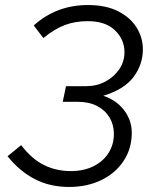

<svg xmlns="http://www.w3.org/2000/svg" viewBox="-20 -731 614 762"><path d="M254 11Q178 11 117.5 -20.5Q57 -52 10 -111L64 -155Q106 -100 154.5 -76Q203 -52 261 -52Q312 -52 350.5 -71Q389 -90 410.5 -123.5Q432 -157 432 -200Q432 -236 414.5 -265Q397 -294 365 -310.5Q333 -327 288 -327H229L242 -389H322Q364 -389 398.5 -407.5Q433 -426 453.5 -456.5Q474 -487 474 -524Q474 -574 436.5 -610.5Q399 -647 328 -647Q278 -647 237 -631.5Q196 -616 152 -580L114 -630Q158 -670 212 -690.5Q266 -711 329 -711Q400 -711 448.5 -686.5Q497 -662 522 -622Q547 -582 547 -535Q547 -475 510 -425.5Q473 -376 390 -351Q443 -333 473 -293Q503 -253 503 -204Q503 -142 471 -93Q439 -44 382.5 -16.5Q326 11 254 11Z"/></svg>

Font: Red Hat Text VF
Style: Italic
Weight: 300
Italic angle: -12°
Designer: Pentagram, MCKL
Foundry: Pentagram, MCKL
Version: Version 1.023